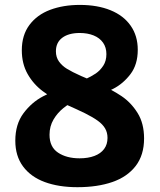

<svg xmlns="http://www.w3.org/2000/svg" viewBox="-20 -762 660 794"><path d="M549.7 -556.1Q549.7 -495.1 519.5 -455.4Q489.3 -415.8 448.5 -394.9Q407.8 -374.1 356.5 -358.3L289.1 -413.3Q297.2 -417.7 308 -422.7Q318.8 -427.8 329.9 -433Q358.1 -445.9 376.2 -458.2Q394.2 -470.6 407.1 -490.4Q420 -510.2 420 -538.2Q420 -565.8 406.2 -585.5Q392.3 -605.2 367.3 -615.4Q342.2 -625.6 309.6 -625.6Q264.1 -625.6 237.7 -606Q211.2 -586.3 211.2 -549.9Q211.2 -525.3 223.9 -507.6Q236.6 -489.9 257.1 -477.3Q277.6 -464.7 315.2 -447.8Q324.2 -444 333.6 -440Q343 -436 352.6 -431.8Q369.2 -425 383.5 -418.2Q442.9 -391.2 482.6 -364.5Q522.2 -337.8 549 -294.7Q575.8 -251.7 575.8 -189.4Q575.8 -120.6 541 -75.5Q506.2 -30.5 444.5 -9.2Q382.8 12.1 300.1 12.1Q222.7 12.1 165 -9.2Q107.4 -30.5 75.4 -73.6Q43.3 -116.8 43.3 -180.1Q43.3 -248.1 77 -293.5Q110.8 -338.8 157.3 -363.2Q203.9 -387.7 263.3 -406.3L319.9 -360.7Q307.9 -355.2 296.2 -349.5Q267.2 -334.9 242.6 -315.4Q218 -295.9 201.4 -267.9Q184.8 -239.8 184.8 -204.7Q184.8 -154.2 220 -130.8Q255.2 -107.3 309 -107.3Q344.2 -107.3 370.3 -117.1Q396.4 -126.9 410.5 -145.8Q424.6 -164.7 424.6 -191.8Q424.6 -213.9 414.6 -231Q404.7 -248 384.6 -262.5Q364.6 -277.1 331.8 -293.5Q314.1 -302.3 293 -311.8Q271.9 -321.2 248.6 -331.8Q195.8 -355.6 156.9 -384.8Q118 -413.9 94.1 -456.2Q70.2 -498.5 70.2 -554.2Q70.2 -616.8 101.8 -658.9Q133.3 -701.1 187.5 -721.4Q241.8 -741.7 310 -741.7Q383 -741.7 437 -719.7Q491 -697.7 520.3 -655.8Q549.7 -614 549.7 -556.1Z"/></svg>

Font: Monaspace Neon Var ExtraLight
Style: Regular
Weight: 200
Designer: Riley Cran and the Lettermatic Team
Version: Version 1.200 (Monaspace Neon Var)